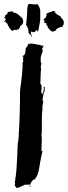

<svg xmlns="http://www.w3.org/2000/svg" viewBox="-56 -927 351 996"><path d="M104.5 -701.7Q133.8 -697.8 145.5 -693.8Q149.4 -695.8 151.4 -695.8Q151.4 -693.4 157.2 -690.4H168.9V-684.6L163.1 -677.2L165 -658.2Q161.1 -652.8 155.3 -630.4V-604L159.2 -598.1L155.3 -581.5Q155.3 -575.2 157.2 -572.3Q155.3 -566.9 153.3 -491.2Q156.2 -491.2 159.2 -485.8V-463.4L157.2 -444.3L163.1 -448.2V-437Q167.5 -437 170.9 -461.4V-476.6H172.9Q176.8 -475.6 176.8 -472.7L174.8 -461.4L176.8 -457.5Q165 -432.6 165 -403.3L168.9 -401.4Q165 -386.2 163.1 -365.7Q163.1 -363.8 165 -363.8Q161.1 -345.7 161.1 -309.6V-247.6Q161.1 -237.3 159.2 -221.2Q161.1 -218.3 161.1 -210H159.2Q159.2 -208 161.1 -208Q159.2 -173.3 159.2 -157.7V-142.6L163.1 -144.5H165Q155.3 -108.9 143.6 -33.7L139.6 -31.7L141.6 -28.3L139.6 -24.4Q141.6 -24.4 141.6 -22.5Q137.7 -20.5 135.7 -20.5Q137.7 -17.1 137.7 -15.1Q127.9 -4.9 127.9 -2Q127.9 1 120.1 5.9Q120.1 3.9 118.2 3.9Q103.5 17.6 100.6 31.7H96.7V28.3Q90.8 30.3 90.8 31.7L86.9 30.3Q85 30.3 85 31.7L75.2 30.3Q37.6 48.8 30.3 48.8Q30.3 46.9 20.5 35.6V33.7L22.5 22.5Q20.5 19 20.5 17.1Q20.5 13.7 24.4 2L22.5 -2Q29.3 -2 36.1 -183.6Q38.1 -183.6 42 -230.5Q42 -232.4 40 -232.4L42 -241.7Q47.9 -337.4 47.9 -455.6H49.8Q49.8 -457.5 47.9 -457.5Q61.5 -551.3 61.5 -596.7Q59.6 -600.1 59.6 -602.1Q62.5 -602.1 65.4 -609.4Q63.5 -613.3 63.5 -615.2H65.4L63.5 -619.1V-622.6L65.4 -632.3H61.5V-637.7Q77.1 -637.7 77.1 -677.2Q86.9 -686 90.8 -699.7H96.7L100.6 -697.8Q101.1 -701.7 104.5 -701.7ZM102.5 35.2V37.1Q102.5 41 98.6 41H96.7V37.1Q98.6 37.1 102.5 35.2ZM217.3 -870.1Q225.1 -870.1 225.1 -866.2L228 -868.2H231V-864.3L229.5 -860.4Q233.4 -855.5 259.3 -840.8Q261.7 -832.5 272 -823.2Q272 -820.3 274.9 -815.4V-801.8Q267.1 -792 267.1 -786.1H264.2Q262.2 -786.1 262.2 -788.1Q235.4 -780.3 231 -766.6Q230 -766.6 215.3 -762.7Q194.3 -774.9 189 -793.9Q189 -797.9 184.1 -797.9V-801.8L186 -805.7L178.2 -807.6H171.9V-811.5H178.2V-813.5Q176.3 -813.5 173.3 -815.4L174.8 -819.3L168.5 -827.1Q182.1 -831.5 186 -848.6L184.1 -852.5Q184.1 -859.9 213.9 -866.2Q214.4 -870.1 217.3 -870.1ZM2 -868.2H8.3Q11.2 -868.2 11.2 -862.3H12.7Q30.8 -862.3 50.3 -840.8Q64.5 -831.5 64.5 -815.4Q64.5 -799.8 48.8 -792Q48.8 -787.6 42.5 -778.3Q42.5 -774.4 39.6 -774.4L36.1 -776.4Q36.1 -772.9 28.3 -770.5Q22.5 -772.5 17.6 -772.5Q11.2 -769.5 11.2 -766.6Q-2 -766.6 -20 -807.6Q-26.4 -807.6 -26.4 -811.5L-24.9 -815.4H-26.4L-34.2 -813.5V-817.4H-29.3L-30.8 -821.3Q-30.3 -825.2 -27.8 -825.2L-24.9 -823.2V-825.2Q-24.9 -827.1 -35.6 -838.9H-32.7Q-29.3 -836.9 -27.8 -836.9L-30.8 -842.8V-844.7L-17.1 -856.4Q-17.1 -866.2 -13.7 -866.2Q-12.2 -866.2 -12.2 -864.3L-9.3 -866.2Q-7.3 -866.2 -7.3 -864.3Q-2.4 -868.2 2 -868.2ZM108.9 -736.8H105.5Q105.5 -747.6 93.3 -753.9L91.3 -761.7H93.3Q89.8 -769 89.8 -773.9H91.3Q85.4 -789.6 79.1 -798.8L81.1 -817.4L84.5 -848.1V-849.6Q84.5 -905.3 93.3 -905.3L96.7 -906.7Q122.1 -903.8 126.5 -903.8Q133.8 -905.3 138.7 -905.3Q152.8 -886.2 152.8 -869.6V-828.1Q152.8 -816.4 142.6 -767.6Q142.6 -763.2 138.7 -763.2Q137.7 -771 133.8 -771Q129.9 -765.1 119.6 -759.8H114.3Q110.8 -763.2 103.5 -763.2Q103.5 -757.3 108.9 -736.8Z"/></svg>

Font: Mister Brush
Style: Regular
Weight: 400
Designer: GGBotNet
Foundry: GGBotNet
Version: 1.00